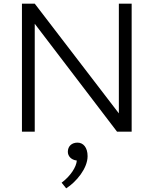

<svg xmlns="http://www.w3.org/2000/svg" viewBox="-20 -720 840 1050"><path d="M630 -700V-100L170 -700H100V0H170V-590L620 0H700V-700ZM404 60C372 60 351 80 351 110C351 133 368 154 400 158C398 192 366 243 317 279L342 310C397 275 459 201 459 134C459 86 435 60 404 60Z"/></svg>

Font: Gully Light
Style: Regular
Weight: 300
Designer: jaikishan Patel
Foundry: MagicType
Version: Version 1.000;Glyphs 3.2 (3242)